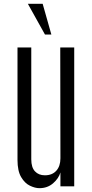

<svg xmlns="http://www.w3.org/2000/svg" viewBox="-20 -983 486 1013"><path d="M188 9.8Q165 9.8 137.9 -3.2Q110.8 -16.1 91.6 -48.6Q72.3 -81.1 72.3 -139.2V-732.4H145V-142.6Q145 -99.6 164.6 -78.9Q184.1 -58.1 216.8 -58.1Q255.4 -58.1 277.1 -82.3Q298.8 -106.4 298.8 -147.9L297.9 -732.4H371.6V0H298.8V-73.2Q290 -42 260.3 -16.1Q230.5 9.8 188 9.8ZM217.3 -800.8 127 -962.9H205.1L251 -800.8Z"/></svg>

Font: Antonio Thin
Style: Regular
Weight: 250
Designer: Vernon Adams
Foundry: Vernon Adams
Version: Version 1.002